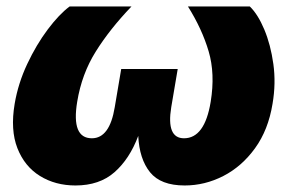

<svg xmlns="http://www.w3.org/2000/svg" viewBox="-20 -566 897 594"><path d="M213.4 7.8Q151.4 7.8 103.8 -21.5Q56.2 -50.8 33.9 -107.4Q11.7 -164.1 25.4 -245.1Q36.1 -308.1 64.2 -367.9Q92.3 -427.7 127.7 -474.9Q163.1 -522 195.3 -545.9H386.7Q319.8 -476.1 276.4 -406.7Q232.9 -337.4 218.8 -251Q200.2 -138.2 264.2 -138.2Q319.3 -138.2 335 -234.4L355 -352.5H529.8L509.8 -234.4Q494.1 -138.2 549.3 -138.2Q613.3 -138.2 631.8 -251Q646 -337.9 625.5 -407.2Q605 -476.6 561.5 -545.9H752.9Q777.8 -522 797.6 -474.9Q817.4 -427.7 825.7 -367.9Q834 -308.1 823.2 -245.1Q810.1 -164.1 769 -107.4Q728 -50.8 670.9 -21.5Q613.8 7.8 551.3 7.8Q477.1 7.8 444.1 -33.2Q411.1 -74.2 407.7 -145.5Q380.9 -74.2 334.2 -33.2Q287.6 7.8 213.4 7.8Z"/></svg>

Font: Inter Black
Style: Italic
Weight: 900
Italic angle: -9.39999°
Designer: Rasmus Andersson
Foundry: rsms
Version: Version 4.000;git-a52131595